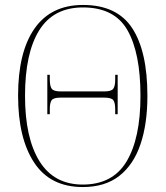

<svg xmlns="http://www.w3.org/2000/svg" viewBox="-20 -745 669 775"><path d="M314 10Q183 10 118 -88.5Q53 -187 53 -359Q53 -535 119.5 -630Q186 -725 315 -725Q452 -725 513.5 -631.5Q575 -538 575 -358Q575 -245 547 -162.5Q519 -80 461.5 -35Q404 10 314 10ZM314 0Q435 0 491 -93.5Q547 -187 547 -358Q547 -531 494.5 -623Q442 -715 315 -715Q196 -715 138.5 -623Q81 -531 81 -358Q81 -188 139.5 -94Q198 0 314 0ZM171 -284V-443H181V-425Q181 -397 189 -386.5Q197 -376 225 -376H401Q429 -376 437 -386.5Q445 -397 445 -423V-443H455V-284H445V-304Q445 -330 437.5 -340.5Q430 -351 400 -351H225Q196 -351 188.5 -340.5Q181 -330 181 -304V-284Z"/></svg>

Font: Noto Serif Display SemiCondensed Thin
Style: Regular
Weight: 100
Width: 4
Designer: Monotype Design Team
Foundry: Monotype Imaging Inc.
Version: Version 2.009